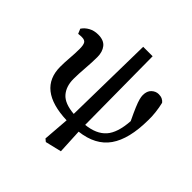

<svg xmlns="http://www.w3.org/2000/svg" viewBox="-212 -798 1163 1163"><g transform="rotate(45 370.0 -216.5)"><path d="M352 196 335 182 348 14Q91 5 91 -189Q91 -227 94.5 -267Q98 -307 98 -349Q98 -380 90 -394Q82 -408 57 -408Q50 -408 42 -407.5Q34 -407 27 -406L14 -437Q29 -460 55.5 -474.5Q82 -489 116 -489Q165 -489 187 -461Q209 -433 209 -389Q209 -344 204.5 -289Q200 -234 200 -193Q200 -129 234 -90Q268 -51 351 -44L361 -629H442L447 -46Q533 -55 576 -103Q619 -151 626 -257Q602 -307 589 -338Q576 -369 571 -388Q566 -407 566 -420Q566 -456 586 -474.5Q606 -493 631 -493Q649 -493 662 -486.5Q675 -480 682 -470Q690 -437 694 -401.5Q698 -366 697 -337Q696 -174 636.5 -89Q577 -4 448 11L456 171Z"/></g></svg>

Font: Source Serif 4 Semibold
Style: Regular
Weight: 600
Designer: Frank Grießhammer
Foundry: Adobe
Version: Version 4.005;hotconv 1.1.0;makeotfexe 2.6.0